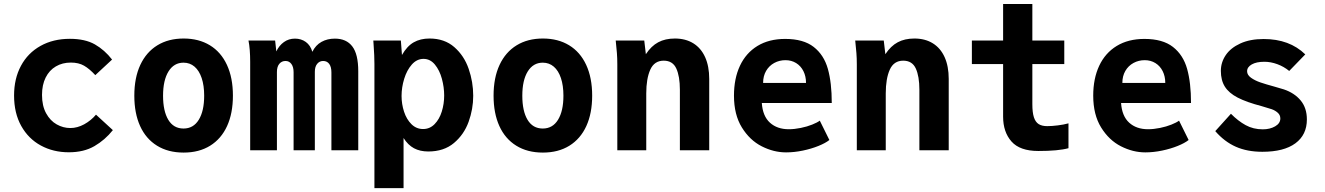

<svg xmlns="http://www.w3.org/2000/svg" viewBox="-20 -753 6640 962"><path d="M50.5 -274.5Q50.5 -359 85 -423.2Q119.5 -487.5 183 -523Q246.5 -558.5 330 -558.5Q406.5 -558.5 455.5 -530.5Q504.5 -502.5 541.5 -454.5L457.5 -376.5Q428 -408.5 401 -424Q374 -439.5 335 -439.5Q292.5 -439.5 259.8 -420.2Q227 -401 208.8 -364.5Q190.5 -328 190.5 -277.5Q190.5 -223 211 -185.5Q231.5 -148 264 -129.8Q296.5 -111.5 332.5 -111.5Q367.5 -111.5 401.8 -130.2Q436 -149 461 -178.5L545.5 -101Q506 -51.5 453 -20.8Q400 10 325 10Q247 10 184.8 -23.8Q122.5 -57.5 86.5 -121.8Q50.5 -186 50.5 -274.5Z M653 -273.5Q653 -363.5 683 -427.8Q713 -492 768.5 -526Q824 -560 900 -560Q976 -560 1031.5 -526.2Q1087 -492.5 1117 -428Q1147 -363.5 1147 -273.5Q1147 -185.5 1117.8 -121.5Q1088.5 -57.5 1033 -23Q977.5 11.5 900 11.5Q822.5 11.5 766.8 -23Q711 -57.5 682 -121.5Q653 -185.5 653 -273.5ZM1003 -273.5Q1003 -324.5 990.5 -361.8Q978 -399 954.8 -419Q931.5 -439 899.5 -439Q851.5 -439 824.2 -395Q797 -351 797 -273.5Q797 -196.5 823.2 -152.8Q849.5 -109 899.5 -109Q949 -109 976 -153Q1003 -197 1003 -273.5Z M1225 -550H1358.5L1364.5 -495.5Q1378.5 -525 1402.5 -542.2Q1426.5 -559.5 1458 -559.5Q1489 -559.5 1512.2 -542.8Q1535.5 -526 1545 -493.5Q1561.5 -527 1590.8 -543.2Q1620 -559.5 1658 -559.5Q1715.5 -559.5 1745.2 -520.5Q1775 -481.5 1775 -396V0H1640.5V-390Q1640.5 -418 1629.5 -432.8Q1618.5 -447.5 1599 -447.5Q1581 -447.5 1569.2 -433.2Q1557.5 -419 1557.5 -393.5V0H1451V-391Q1451 -417.5 1440 -432.5Q1429 -447.5 1410.5 -447.5Q1391.5 -447.5 1379.5 -433.2Q1367.5 -419 1367.5 -392V0H1233.5V-443.5Q1233.5 -507.5 1225 -550Z M1852 -527.5 1850.5 -550H1988.5L1994 -477.5Q2019.5 -522 2053 -541Q2086.5 -560 2132 -560Q2207 -560 2256.2 -517Q2305.5 -474 2328.2 -408.2Q2351 -342.5 2351 -273Q2351 -206.5 2328 -142.8Q2305 -79 2254.5 -36.5Q2204 6 2126 6Q2084.5 6 2054.2 -10.2Q2024 -26.5 2002 -61.5V189.5H1856V-432.5Q1856 -473.5 1852 -527.5ZM2205.5 -274.5Q2205.5 -316 2194 -358.5Q2182.5 -401 2159 -429.5Q2135.5 -458 2102 -458Q2068.5 -458 2043.5 -429.8Q2018.5 -401.5 2005.2 -358.2Q1992 -315 1992 -272.5Q1992 -231.5 2004.5 -193.2Q2017 -155 2041.5 -130.8Q2066 -106.5 2100 -106.5Q2133.5 -106.5 2157.5 -131Q2181.5 -155.5 2193.5 -194Q2205.5 -232.5 2205.5 -274.5Z M2453 -273.5Q2453 -363.5 2483 -427.8Q2513 -492 2568.5 -526Q2624 -560 2700 -560Q2776 -560 2831.5 -526.2Q2887 -492.5 2917 -428Q2947 -363.5 2947 -273.5Q2947 -185.5 2917.8 -121.5Q2888.5 -57.5 2833 -23Q2777.5 11.5 2700 11.5Q2622.5 11.5 2566.8 -23Q2511 -57.5 2482 -121.5Q2453 -185.5 2453 -273.5ZM2803 -273.5Q2803 -324.5 2790.5 -361.8Q2778 -399 2754.8 -419Q2731.5 -439 2699.5 -439Q2651.5 -439 2624.2 -395Q2597 -351 2597 -273.5Q2597 -196.5 2623.2 -152.8Q2649.5 -109 2699.5 -109Q2749 -109 2776 -153Q2803 -197 2803 -273.5Z M3065 -550H3208L3216 -481.5Q3243 -522.5 3278 -541.2Q3313 -560 3361.5 -560Q3415 -560 3453.8 -536Q3492.5 -512 3513 -466.5Q3533.5 -421 3533.5 -357.5V0H3386.5V-303.5Q3386.5 -370.5 3368.5 -409.8Q3350.5 -449 3305.5 -449Q3258.5 -449 3238.2 -404Q3218 -359 3218 -285V0H3073V-430.5Q3073 -461 3071 -486.8Q3069 -512.5 3065 -550Z M3657.5 -273.5Q3657.5 -359.5 3687.5 -423.5Q3717.5 -487.5 3775.2 -522.8Q3833 -558 3914 -558Q4005.5 -558 4057 -517.8Q4108.5 -477.5 4128 -407.8Q4147.5 -338 4147.5 -237H3797Q3801.5 -171 3837.8 -138.2Q3874 -105.5 3932 -105.5Q3960.5 -105.5 3992.2 -112Q4024 -118.5 4049.5 -128.8Q4075 -139 4087.5 -148.5L4135.5 -51.5Q4116 -36 4080.8 -21.8Q4045.5 -7.5 4002.5 1.5Q3959.5 10.5 3918.5 10.5Q3856.5 10.5 3796.5 -20Q3736.5 -50.5 3697 -114.5Q3657.5 -178.5 3657.5 -273.5ZM3915.5 -451.5Q3885 -451.5 3859.2 -437.5Q3833.5 -423.5 3818.5 -397.8Q3803.5 -372 3803.5 -337.5H4018.5Q4018.5 -370.5 4005.5 -396.5Q3992.5 -422.5 3969 -437Q3945.5 -451.5 3915.5 -451.5Z M4265 -550H4408L4416 -481.5Q4443 -522.5 4478 -541.2Q4513 -560 4561.5 -560Q4615 -560 4653.8 -536Q4692.5 -512 4713 -466.5Q4733.5 -421 4733.5 -357.5V0H4586.5V-303.5Q4586.5 -370.5 4568.5 -409.8Q4550.5 -449 4505.5 -449Q4458.5 -449 4438.2 -404Q4418 -359 4418 -285V0H4273V-430.5Q4273 -461 4271 -486.8Q4269 -512.5 4265 -550Z M5006 -168.5V-432H4849.5V-550H5006V-733H5152.5V-550H5312.5V-432H5152.5V-231Q5152.5 -189.5 5160.2 -165.5Q5168 -141.5 5184.2 -131.2Q5200.5 -121 5227 -121Q5250.5 -121 5280.2 -124.8Q5310 -128.5 5333.5 -135V-10.5Q5283 3.5 5182.5 3.5Q5090 3.5 5048 -44Q5006 -91.5 5006 -168.5Z M5457.5 -273.5Q5457.5 -359.5 5487.5 -423.5Q5517.5 -487.5 5575.2 -522.8Q5633 -558 5714 -558Q5805.5 -558 5857 -517.8Q5908.5 -477.5 5928 -407.8Q5947.5 -338 5947.5 -237H5597Q5601.5 -171 5637.8 -138.2Q5674 -105.5 5732 -105.5Q5760.5 -105.5 5792.2 -112Q5824 -118.5 5849.5 -128.8Q5875 -139 5887.5 -148.5L5935.5 -51.5Q5916 -36 5880.8 -21.8Q5845.5 -7.5 5802.5 1.5Q5759.5 10.5 5718.5 10.5Q5656.5 10.5 5596.5 -20Q5536.5 -50.5 5497 -114.5Q5457.5 -178.5 5457.5 -273.5ZM5715.5 -451.5Q5685 -451.5 5659.2 -437.5Q5633.5 -423.5 5618.5 -397.8Q5603.5 -372 5603.5 -337.5H5818.5Q5818.5 -370.5 5805.5 -396.5Q5792.5 -422.5 5769 -437Q5745.5 -451.5 5715.5 -451.5Z M6069 -96 6147.5 -183Q6183 -147 6221.2 -126Q6259.5 -105 6307 -105Q6343 -105 6369 -120Q6395 -135 6395 -159.5Q6395 -176.5 6382.2 -188Q6369.5 -199.5 6351.8 -205.8Q6334 -212 6302 -221Q6225.5 -241 6181.2 -264Q6137 -287 6117 -319Q6097 -351 6097 -398Q6097 -440.5 6121.5 -476.8Q6146 -513 6194.5 -535.2Q6243 -557.5 6311.5 -557.5Q6441 -557.5 6520 -480.5L6439.5 -397.5Q6412.5 -419.5 6379.8 -431.5Q6347 -443.5 6315 -443.5Q6275 -443.5 6251.8 -430.2Q6228.5 -417 6228.5 -396Q6228.5 -377.5 6248 -363.5Q6267.5 -349.5 6295.2 -340Q6323 -330.5 6365.5 -319Q6401 -309 6413 -305Q6466 -287 6497 -249.5Q6528 -212 6528 -154.5Q6528 -77.5 6470.5 -35Q6413 7.5 6305 7.5Q6229 7.5 6172 -17.8Q6115 -43 6069 -96Z"/></svg>

Font: JuliaMono ExtraBold
Style: Regular
Weight: 800
Monospace: yes
Designer: cormullion
Foundry: corm
Version: Version 0.055; ttfautohint (v1.8.4)